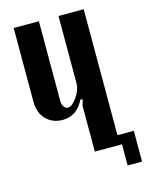

<svg xmlns="http://www.w3.org/2000/svg" viewBox="-121 -773 731 956"><g transform="rotate(-15 245.0 -295.0)"><path d="M273.9 -270Q237.3 -193.8 163.1 -193.8Q111.8 -193.8 78.4 -227.5Q44.9 -261.2 44.9 -319.8V-699.2H174.8V-289.1Q174.8 -268.6 183.8 -257.3Q192.9 -246.1 204.1 -246.1Q225.1 -246.1 250.5 -282.2Q275.9 -318.4 275.9 -351.1V-699.2H405.8V-49.8H490.2V108.9H416V0H275.9V-236.8L285.2 -266.1Z"/></g></svg>

Font: Moniqa Black Paragraph
Style: Regular
Weight: 900
Designer: Rajesh Rajput
Foundry: Rajesh Rajput
Version: Version 1.000